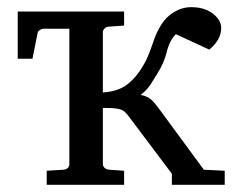

<svg xmlns="http://www.w3.org/2000/svg" viewBox="-20 -514 653 534"><path d="M109.9 0V-39.1L157.2 -42Q165.5 -43 169.2 -47.6Q172.9 -52.2 172.9 -57.1V-444.3Q172.9 -449.2 169.2 -454.1Q165.5 -459 157.2 -459.5L109.9 -442.9V-481.9H325.2V-442.9L283.2 -439.9Q274.9 -439.5 270.5 -434.6Q266.1 -429.7 266.1 -424.8V-256.8Q302.7 -259.3 325.9 -273.7Q349.1 -288.1 368.2 -315.9Q385.3 -341.3 393.6 -362.8Q401.9 -384.3 408.7 -404.3Q415.5 -424.3 428.2 -444.8Q441.4 -466.8 464.1 -480.5Q486.8 -494.1 512.2 -494.1Q548.3 -494.1 571.8 -476.3Q595.2 -458.5 595.2 -436Q595.2 -403.3 562 -376L469.2 -418.9Q451.7 -401.9 444.1 -370.6Q436.5 -339.4 418 -310.1Q410.6 -297.4 399.4 -280Q388.2 -262.7 371.1 -250Q389.2 -246.6 398.9 -238.3Q408.7 -230 419.9 -214.8L546.9 -42L605 -39.1V0H458V-30.8L339.8 -188Q332.5 -198.2 325.9 -203.9Q319.3 -209.5 306.2 -211.7Q293 -213.9 266.1 -213.9V-57.1Q266.1 -52.2 270.5 -47.6Q274.9 -43 283.2 -42L325.2 -39.1V0ZM29.3 -350.6V-481.9H252.9V-434.1H101.1Q96.7 -434.1 91.1 -430.7Q85.4 -427.2 84.5 -421.9L70.3 -350.6Z"/></svg>

Font: Charis
Style: Regular
Weight: 400
Designer: Walt Agee, Miriam Martin, Annie Olsen, Victor Gaultney, Lorna Priest, Alan Ward, Bob Hallissy, Martin Hosken, Sharon Cor
Foundry: SIL Global
Version: Version 7.000